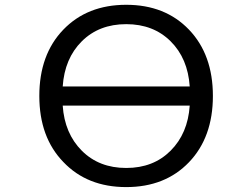

<svg xmlns="http://www.w3.org/2000/svg" viewBox="-20 -762 1040 794"><path d="M239.3 -404.3H764.6Q756.8 -520.5 685.5 -591.3Q614.3 -662.1 502 -662.1Q389.6 -662.1 318.4 -591.3Q247.1 -520.5 239.3 -404.3ZM239.3 -325.2Q247.1 -210 318.4 -138.7Q389.6 -67.4 502 -67.4Q614.3 -67.4 685.5 -138.7Q756.8 -210 764.6 -325.2ZM242.2 -91.8Q142.6 -194.3 142.6 -365.2Q142.6 -536.1 241.7 -639.2Q340.8 -742.2 502 -742.2Q663.1 -742.2 761.7 -639.2Q860.4 -536.1 860.4 -365.2Q860.4 -194.3 761.7 -91.3Q663.1 11.7 502 11.7Q340.8 11.7 242.2 -91.8Z"/></svg>

Font: Gen Shin Gothic Monospace Regular
Style: Regular
Weight: 400
Designer: [Source Han Sans]
Ryoko NISHIZUKA  (kana & ideographs); Paul D. Hunt (Latin, Greek & Cyrillic); Wenlong ZHANG  (bopomofo
Version: Version 1.002.20150607